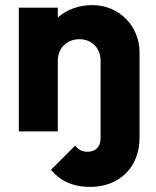

<svg xmlns="http://www.w3.org/2000/svg" viewBox="-20 -516 612 754"><path d="M335 218C446 218 528 143 528 25V-311C528 -411 450 -496 343 -496C289 -496 241 -478 207 -447V-486H54V0H207V-277C207 -328 243 -362 292 -362C340 -362 375 -328 375 -277V27C375 63 353 80 324 80C304 80 289 73 275 56L180 151C217 194 264 218 335 218Z"/></svg>

Font: MV Cash
Style: Bold
Weight: 700
Designer: Rodrigo Fuenzalida
Foundry: fragTYPE
Version: Version 1.100;Glyphs 3.1.2 (3151)